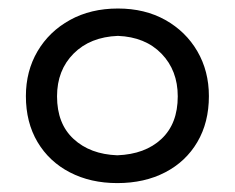

<svg xmlns="http://www.w3.org/2000/svg" viewBox="-20 -754 540 442"><path d="M250 -332.5Q188.5 -332.5 140.9 -357.2Q93.3 -381.8 66.4 -427Q39.6 -472.2 39.6 -532.7Q39.6 -590.3 66.4 -636Q93.3 -681.6 141.1 -708Q189 -734.4 251.5 -734.4Q313.5 -734.4 360.6 -708Q407.7 -681.6 434.3 -636Q460.9 -590.3 460.9 -532.7Q460.9 -472.2 434.3 -427Q407.7 -381.8 360.1 -357.2Q312.5 -332.5 250 -332.5ZM250 -396.5Q314 -398.9 351.6 -434.1Q389.2 -469.2 389.2 -532.2Q389.2 -591.8 351.8 -630.4Q314.5 -668.9 251.5 -671.4Q187.5 -668.9 149.4 -630.6Q111.3 -592.3 111.3 -532.2Q111.3 -469.2 149.4 -434.1Q187.5 -398.9 250 -396.5Z"/></svg>

Font: Pinar-DS2-FD Regular
Style: Regular
Weight: 400
Designer: Amin Abedi
Version: Version 2.000